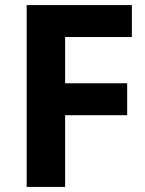

<svg xmlns="http://www.w3.org/2000/svg" viewBox="-20 -734 571 754"><path d="M84.8 0V-714H497.8V-588.6H235.8V-407H479.4V-281.6H235.8V0Z"/></svg>

Font: Noto Sans Symbols
Style: Regular
Weight: 400
Designer: Monotype Design Team
Foundry: Monotype Imaging Inc.
Version: Version 2.002